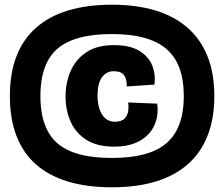

<svg xmlns="http://www.w3.org/2000/svg" viewBox="-20 -722 954 817"><path d="M456 75Q350 75 269 50.5Q188 26 133 -22.5Q78 -71 50 -144Q22 -217 22 -313Q22 -410 50 -482.5Q78 -555 133.5 -604Q189 -653 270 -677.5Q351 -702 456 -702Q560 -702 641 -677.5Q722 -653 778 -604Q834 -555 863 -482.5Q892 -410 892 -313Q892 -217 863 -144Q834 -71 778.5 -22.5Q723 26 642 50.5Q561 75 456 75ZM456 -50Q562 -50 629.5 -77.5Q697 -105 729.5 -163.5Q762 -222 762 -313Q762 -405 729.5 -463Q697 -521 629.5 -549Q562 -577 456 -577Q350 -577 282.5 -549.5Q215 -522 183.5 -463.5Q152 -405 152 -313Q152 -222 183.5 -163.5Q215 -105 282 -77.5Q349 -50 456 -50ZM466 -98Q393 -98 347.5 -127Q302 -156 280.5 -204.5Q259 -253 259 -311Q259 -369 280 -418.5Q301 -468 346.5 -499Q392 -530 465 -530Q533 -530 573 -505.5Q613 -481 628 -442.5Q643 -404 637 -362L519 -354Q521 -383 508.5 -401Q496 -419 464 -419Q448 -419 435 -412Q422 -405 413 -392Q404 -379 399.5 -360Q395 -341 395 -317Q395 -283 403.5 -257.5Q412 -232 428.5 -218Q445 -204 468 -204Q498 -204 511 -218.5Q524 -233 526 -252.5Q528 -272 525 -286L649 -281Q654 -244 645 -211Q636 -178 613 -152.5Q590 -127 553.5 -112.5Q517 -98 466 -98Z"/></svg>

Font: Bricolage Grotesque 96pt ExtraBold
Style: Regular
Weight: 800
Designer: Mathieu Triay
Foundry: Atelier Triay
Version: Version 1.001;gftools[0.9.33.dev8+g029e19f]